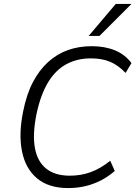

<svg xmlns="http://www.w3.org/2000/svg" viewBox="-20 -948 693 977"><path d="M327 9Q228 9 169 -40Q110 -89 92 -177.5Q74 -266 98 -382Q115 -468 147.5 -530Q180 -592 225.5 -633Q271 -674 326.5 -693.5Q382 -713 447 -713Q513 -713 564.5 -692Q616 -671 649 -627L619 -577Q582 -616 540.5 -633.5Q499 -651 443 -651Q373 -651 318 -621.5Q263 -592 225 -529.5Q187 -467 166 -369Q145 -266 157.5 -196Q170 -126 215 -90Q260 -54 335 -54Q392 -54 441.5 -72Q491 -90 541 -130L564 -78Q532 -50 494.5 -30.5Q457 -11 415 -1Q373 9 327 9ZM431 -765 569 -928H649L486 -765Z"/></svg>

Font: Nunito Sans 7pt SemiCondensed Light
Style: Italic
Weight: 300
Width: 4
Italic angle: -9°
Designer: Vernon Adams
Foundry: Vernon Adams
Version: Version 3.101;gftools[0.9.27]